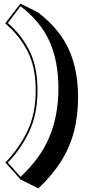

<svg xmlns="http://www.w3.org/2000/svg" viewBox="-20 -853 500 1075"><path d="M10 57Q86 -21 133 -118Q180 -215 180 -348Q180 -478 133.5 -567.5Q87 -657 9 -722L94 -833L194 -783Q313 -691 365 -577Q417 -463 417 -308Q417 -206 394.5 -118Q372 -30 323 48.5Q274 127 195 202L95 152ZM95 137Q207 33 257 -87Q307 -207 307 -358Q307 -510 257 -621.5Q207 -733 95 -818L24 -724Q97 -662 143.5 -571.5Q190 -481 190 -348Q190 -213 143 -115Q96 -17 24 57Z"/></svg>

Font: Rampart One
Style: Regular
Weight: 400
Designer: Fontworks Inc.
Foundry: Fontworks Inc.
Version: Version 1.100